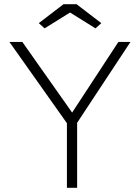

<svg xmlns="http://www.w3.org/2000/svg" viewBox="-20 -901 671 921"><path d="M301 0V-310L25 -700H87L326 -361L548 -700H606L350 -312V0ZM194 -765 166 -790 285 -881H347L466 -790L438 -765L316 -841Z"/></svg>

Font: Lexend ExtraLight
Style: Regular
Weight: 200
Designer: Bonnie Shaver-Troup, Thomas Jockin
Foundry: Lexend
Version: Version 1.007; ttfautohint (v1.8.3)